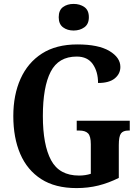

<svg xmlns="http://www.w3.org/2000/svg" viewBox="-20 -951 714 981"><path d="M371 10Q262 10 190.5 -36Q119 -82 83.5 -164.5Q48 -247 48 -358Q48 -466 85 -548.5Q122 -631 194.5 -677.5Q267 -724 375 -724Q483 -724 539 -690.5Q595 -657 595 -609Q595 -574 566.5 -550.5Q538 -527 481 -527Q481 -585 454 -623.5Q427 -662 372 -662Q279 -662 239 -584.5Q199 -507 199 -358Q199 -211 241 -132.5Q283 -54 384 -54Q416 -54 444 -63V-214Q444 -255 430 -269.5Q416 -284 385 -284H372V-334H643V-284H636Q609 -284 598 -269Q587 -254 587 -210V-42Q535 -16 482.5 -3Q430 10 371 10ZM356 -795Q324 -795 302 -811.5Q280 -828 280 -863Q280 -899 302 -915Q324 -931 356 -931Q388 -931 411 -915Q434 -899 434 -863Q434 -828 411 -811.5Q388 -795 356 -795Z"/></svg>

Font: Noto Serif Khmer Condensed
Style: Bold
Weight: 700
Width: 3
Designer: Danh Hong and the Monotype Design Team
Foundry: Monotype Imaging Inc.
Version: Version 2.004; ttfautohint (v1.8.4.7-5d5b)